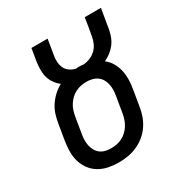

<svg xmlns="http://www.w3.org/2000/svg" viewBox="-173 -863 946 998"><g transform="rotate(-30 300.0 -363.5)"><path d="M254 8Q223 8 193 2Q163 -4 137.5 -19Q112 -34 94.5 -57.5Q77 -81 68.5 -109.5Q60 -138 60.5 -169Q61 -200 66 -231L82 -327Q86 -352 94 -377Q102 -402 117 -424.5Q132 -447 152 -465.5Q172 -484 196 -497Q179 -510 166 -528Q153 -546 147 -566.5Q141 -587 141 -610.5Q141 -634 144 -657L157 -735H254L239 -644Q235 -624 236.5 -604Q238 -584 246 -567.5Q254 -551 270 -540.5Q286 -530 304 -526Q308 -526 312 -526.5Q316 -527 320 -527Q328 -527 335.5 -526.5Q343 -526 351 -525Q371 -527 390 -535Q409 -543 424 -557.5Q439 -572 447.5 -591Q456 -610 459 -629Q464 -656 468.5 -682.5Q473 -709 477 -735H574L554 -615Q550 -595 542.5 -575Q535 -555 521.5 -537.5Q508 -520 490.5 -506.5Q473 -493 453 -484Q474 -468 487.5 -445Q501 -422 507 -396Q513 -370 512.5 -341.5Q512 -313 507 -285L491 -189Q487 -162 477.5 -135.5Q468 -109 451.5 -85Q435 -61 412 -42.5Q389 -24 362.5 -12.5Q336 -1 308.5 3.5Q281 8 254 8ZM255 -76Q272 -76 289 -79Q306 -82 322 -90Q338 -98 351 -110.5Q364 -123 373.5 -138Q383 -153 388.5 -169.5Q394 -186 397 -203L413 -299Q416 -316 416.5 -333.5Q417 -351 413.5 -367.5Q410 -384 401.5 -398.5Q393 -413 379.5 -422.5Q366 -432 349.5 -436Q333 -440 315 -440Q299 -440 282 -436.5Q265 -433 249.5 -425Q234 -417 221 -404.5Q208 -392 198.5 -377Q189 -362 184 -346Q179 -330 176 -313L160 -217Q157 -200 156.5 -182.5Q156 -165 159.5 -149Q163 -133 171 -118.5Q179 -104 192 -94Q205 -84 221.5 -80Q238 -76 255 -76Q255 -76 255 -76Q255 -76 255 -76Z"/></g></svg>

Font: Iosevka Curly Slab MdEx
Style: Italic
Weight: 500
Width: 7
Italic angle: -9°
Monospace: yes
Designer: Belleve Invis
Foundry: Belleve Invis
Version: Version 11.0.0; ttfautohint (v1.8.3)